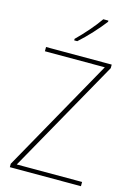

<svg xmlns="http://www.w3.org/2000/svg" viewBox="-139 -1022 764 1093"><g transform="rotate(15 242.5 -475.5)"><path d="M359 -944V-951H329C298 -905 245 -845 200 -801V-792H218C266 -834 324 -898 359 -944ZM452 0V-25H67L442 -693V-714H55V-689H408L33 -20V0Z"/></g></svg>

Font: Noto Sans Hebrew SemiCondensed Thin
Style: Regular
Weight: 100
Width: 4
Designer: Monotype Design Team
Foundry: Monotype Imaging Inc.
Version: Version 2.004